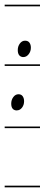

<svg xmlns="http://www.w3.org/2000/svg" viewBox="-20 -562 191 821"><path d="M87 -388Q100 -388 106 -379.5Q112 -371 112 -358Q112 -342 102.5 -330Q93 -318 80 -318H77Q56 -321 56 -348Q56 -364 65 -376Q74 -388 87 -388ZM59 -159Q71 -159 77 -150.5Q83 -142 83 -129Q83 -113 74 -101.5Q65 -90 52 -90H48Q28 -93 28 -119Q28 -135 37 -147Q46 -159 59 -159ZM151 -280H0V-287H151ZM151 -14H0V-21H151ZM151 239H0V232H151ZM151 -535H0V-542H151Z"/></svg>

Font: Gruenewald VA 1. Klasse
Style: Regular
Weight: 400
Designer: Peter Wiegel
Foundry: Peter Wiegel, nach dem Schriftentwurf von Dr. H. Gr¸newald
Version: Version 0.007